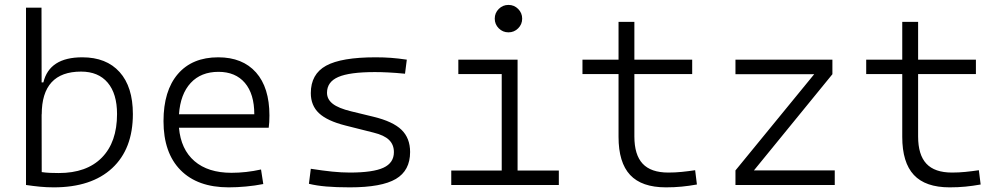

<svg xmlns="http://www.w3.org/2000/svg" viewBox="-20 -764 4142 793"><path d="M202.1 9.8Q172.9 9.8 145 7.1Q117.2 4.4 87.4 0V-732.4H151.4L151.9 -423.8H159.2Q184.1 -527.3 319.8 -527.3Q419.4 -527.3 474.1 -466.3Q528.8 -405.3 528.8 -293Q528.8 -148.9 443.4 -69.6Q357.9 9.8 202.1 9.8ZM151.9 -292.5 152.3 -53.2Q168.9 -50.8 187 -50Q205.1 -49.3 222.7 -49.3Q337.9 -49.3 400.6 -113Q463.4 -176.8 463.4 -293Q463.4 -377 424.8 -422.6Q386.2 -468.3 314.9 -468.3Q152.3 -468.3 152.3 -291Z M924.3 9.8Q795.9 9.8 725.6 -61.5Q655.3 -132.8 655.3 -263.7Q655.3 -389.2 714.6 -458.3Q773.9 -527.3 881.3 -527.3Q981.9 -527.3 1037.4 -464.8Q1092.8 -402.3 1092.8 -287.1Q1092.8 -256.8 1089.8 -236.3H719.2Q727.1 -147 783.2 -98.6Q839.4 -50.3 936 -50.3Q996.6 -50.3 1058.1 -64L1067.4 -3.9Q1033.2 2.9 996.1 6.3Q959 9.8 924.3 9.8ZM719.2 -292H1030.3Q1030.3 -376 991.5 -421.6Q952.6 -467.3 882.3 -467.3Q810.1 -467.3 767.6 -421.4Q725.1 -375.5 719.2 -292Z M1424.8 9.8Q1368.2 9.8 1327.9 6.3Q1287.6 2.9 1255.9 -4.9L1263.7 -66.9Q1314 -59.1 1352.1 -55.2Q1390.1 -51.3 1424.8 -51.3Q1520.5 -51.3 1563.7 -71.3Q1606.9 -91.3 1606.9 -135.7Q1606.9 -166.5 1586.9 -186Q1566.9 -205.6 1522.9 -216.3L1406.7 -245.6Q1331.5 -264.6 1297.6 -296.4Q1263.7 -328.1 1263.7 -379.4Q1263.7 -458 1326.9 -492.7Q1390.1 -527.3 1531.2 -527.3Q1565.4 -527.3 1595 -525.1Q1624.5 -522.9 1660.2 -517.6L1652.8 -459.5Q1613.3 -463.4 1583.7 -464.8Q1554.2 -466.3 1528.3 -466.3Q1423.8 -466.3 1377.2 -446Q1330.6 -425.8 1330.6 -380.9Q1330.6 -354 1354.2 -335.4Q1377.9 -316.9 1430.2 -304.2L1522.9 -281.7Q1603 -262.2 1638.4 -227.8Q1673.8 -193.4 1673.8 -136.2Q1673.8 -59.6 1615 -24.9Q1556.2 9.8 1424.8 9.8Z M1843.8 0V-59.6H2052.2V-458H1873V-517.6H2117.7V-59.6H2288.1V0ZM2080.1 -630.4Q2056.6 -630.4 2040 -647Q2023.4 -663.6 2023.4 -687Q2023.4 -710.4 2040 -727.1Q2056.6 -743.7 2080.1 -743.7Q2103.5 -743.7 2120.1 -727.1Q2136.7 -710.4 2136.7 -687Q2136.7 -663.6 2120.1 -647Q2103.5 -630.4 2080.1 -630.4Z M2730.5 9.8Q2630.4 9.8 2582.5 -41.5Q2534.7 -92.8 2534.7 -198.7V-458H2385.7V-517.6H2534.7V-673.8H2600.1V-517.6H2838.9V-458H2600.1V-200.2Q2600.1 -124.5 2634.3 -87.9Q2668.5 -51.3 2740.2 -51.3Q2768.6 -51.3 2795.2 -54Q2821.8 -56.6 2851.1 -61L2858.4 -2Q2825.7 3.9 2795.4 6.8Q2765.1 9.8 2730.5 9.8Z M3017.6 0V-60.1L3342.8 -457.5H3017.6V-517.6H3418V-457.5L3093.8 -60.1H3427.7V0Z M3902.3 9.8Q3802.2 9.8 3754.4 -41.5Q3706.5 -92.8 3706.5 -198.7V-458H3557.6V-517.6H3706.5V-673.8H3772V-517.6H4010.7V-458H3772V-200.2Q3772 -124.5 3806.2 -87.9Q3840.3 -51.3 3912.1 -51.3Q3940.4 -51.3 3967 -54Q3993.7 -56.6 4022.9 -61L4030.3 -2Q3997.6 3.9 3967.3 6.8Q3937 9.8 3902.3 9.8Z"/></svg>

Font: Cascadia Mono PL Light
Style: Regular
Weight: 300
Monospace: yes
Designer: Aaron Bell
Foundry: Saja Typeworks
Version: Version 2404.023; ttfautohint (v1.8.4)